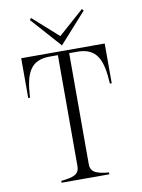

<svg xmlns="http://www.w3.org/2000/svg" viewBox="-97 -971 767 1037"><g transform="rotate(-10 286.0 -452.5)"><path d="M515 -700H57V-482H67C74 -615 104 -682 210 -682H255V-74C255 -26 220 -17 155 -10V0H417V-10C352 -17 317 -26 317 -74V-682H362C468 -682 498 -615 505 -482H515ZM139 -895 286 -730 434 -895 426 -905 286 -781 147 -905Z"/></g></svg>

Font: Sprat Condensed Light
Style: Regular
Weight: 300
Width: 3
Designer: Ethan Nakache
Foundry: Collletttivo
Version: Version 2.000;Glyphs 3.2 (3217)